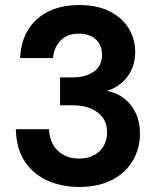

<svg xmlns="http://www.w3.org/2000/svg" viewBox="-20 -732 630 764"><path d="M295 12Q227 12 170 -13Q113 -38 79 -89Q45 -140 43 -218H175Q176 -185 190 -158.5Q204 -132 231 -116.5Q258 -101 295 -101Q330 -101 355 -115Q380 -129 393 -152Q406 -175 406 -205Q406 -241 388.5 -264.5Q371 -288 340.5 -300.5Q310 -313 271 -313H219V-424H271Q319 -424 352.5 -446.5Q386 -469 386 -514Q386 -552 361.5 -575Q337 -598 294 -598Q247 -598 220.5 -570Q194 -542 191 -501H60Q63 -567 92.5 -614.5Q122 -662 174 -687Q226 -712 295 -712Q367 -712 417 -686.5Q467 -661 492.5 -618.5Q518 -576 518 -525Q518 -485 503 -453.5Q488 -422 462.5 -401Q437 -380 406 -370Q445 -363 474.5 -340Q504 -317 520.5 -281.5Q537 -246 537 -200Q537 -143 509.5 -94.5Q482 -46 427.5 -17Q373 12 295 12Z"/></svg>

Font: DM Sans 28pt
Style: Bold
Weight: 700
Version: Version 4.004;gftools[0.9.30]